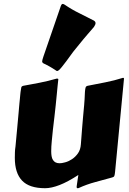

<svg xmlns="http://www.w3.org/2000/svg" viewBox="-20 -947 665 992"><path d="M574.7 -60.5Q573.2 -44.4 570.8 -38.3Q568.4 -32.2 560.1 -30.3Q518.6 -18.6 473.4 -6.6Q428.2 5.4 385.7 24.9Q384.3 25.4 381.3 25.4Q377.4 25.4 376.7 23.4Q376 21.5 376 19Q376 18.1 376.2 15.6Q376.5 13.2 377.4 6.6Q378.4 0 380.1 -11.7Q381.8 -23.4 384.8 -43Q330.1 -7.3 287.8 9Q245.6 25.4 212.9 25.4Q131.3 25.4 94 -13.9Q56.6 -53.2 56.6 -131.3Q56.6 -145.5 57.1 -160.4Q57.6 -175.3 60.1 -190.9Q65.4 -248.5 69.3 -289.8Q73.2 -331.1 75.7 -359.9Q78.1 -388.7 79.8 -407Q81.5 -425.3 82.8 -437.5Q84 -449.7 84.7 -457.8Q85.4 -465.8 86.4 -473.6Q88.4 -489.3 90.1 -495.6Q91.8 -502 101.1 -503.9Q124 -508.3 144.8 -512Q165.5 -515.6 185.8 -519.8Q206.1 -523.9 227.1 -528.8Q248 -533.7 271.5 -540.5Q272.5 -540.5 273.4 -540.8Q274.4 -541 275.4 -541Q281.2 -541 281.2 -537.1V-536.1Q279.3 -519.5 277.8 -504.9Q276.4 -490.2 274.9 -474.9Q273.4 -459.5 271.7 -441.9Q270 -424.3 267.6 -401.1Q265.1 -377.9 261.7 -347.7Q258.3 -317.4 253.4 -277.3Q250.5 -248 247.6 -219Q244.6 -189.9 244.6 -165Q244.6 -151.4 246.6 -139.9Q248.5 -128.4 253.7 -120.4Q258.8 -112.3 267.1 -107.9Q275.4 -103.5 288.6 -103.5Q298.8 -103.5 316.4 -108.2Q334 -112.8 351.6 -124.3Q369.1 -135.7 382.6 -154.5Q396 -173.3 397.9 -202.1Q401.4 -250.5 404.1 -283Q406.7 -315.4 408.7 -337.6Q410.6 -359.9 412.1 -375Q413.6 -390.1 414.8 -404.1Q416 -418 417 -433.8Q418 -449.7 418.9 -473.6Q420.4 -489.7 422.6 -495.8Q424.8 -502 433.6 -503.9Q478 -512.7 524.4 -521.7Q570.8 -530.8 615.2 -544.9Q619.1 -544.9 619.9 -543.7Q620.6 -542.5 620.6 -540ZM358.4 -679.7Q336.9 -649.9 322.5 -630.6Q308.1 -611.3 298.8 -600.1Q289.6 -588.9 284.2 -584.5Q278.8 -580.1 275.4 -580.1Q272.5 -580.1 270.5 -582Q260.3 -588.9 252 -594Q243.7 -599.1 236.3 -603.3Q229 -607.4 221.4 -611.3Q213.9 -615.2 204.6 -619.6Q197.8 -623.5 197.8 -629.9Q198.2 -633.8 199.5 -639.2Q200.7 -644.5 203.6 -652.8L293.9 -915Q296.4 -921.9 298.8 -924.3Q301.3 -926.8 304.2 -926.8Q306.6 -926.8 309.1 -925.5Q311.5 -924.3 314 -922.9Q352.1 -897 389.9 -878.7Q427.7 -860.4 464.8 -840.8Q473.6 -835.4 473.6 -827.6Q473.6 -819.8 465.3 -807.6Q446.3 -785.6 433.8 -771.2Q421.4 -756.8 410.4 -743.7Q399.4 -730.5 387.7 -715.8Q376 -701.2 358.4 -679.7Z"/></svg>

Font: Carter One
Style: Regular
Weight: 400
Designer: vernon adams
Foundry: vernon adams
Version: Version 1.000